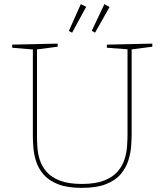

<svg xmlns="http://www.w3.org/2000/svg" viewBox="-20 -903 795 929"><path d="M497 -687 717 -692V-677L610 -663L617 -671V-254Q617 -229 614.5 -195.5Q612 -162 601 -127Q590 -92 565 -61.5Q540 -31 494 -12.5Q448 6 376 6Q305 6 260 -12Q215 -30 190 -59.5Q165 -89 154.5 -123Q144 -157 141.5 -189Q139 -221 139 -245V-671L146 -663L39 -672V-687L259 -692V-677L152 -663L159 -671V-245Q159 -221 161 -190Q163 -159 173 -128Q183 -97 206 -71Q229 -45 270 -29Q311 -13 376 -13Q442 -13 484 -29.5Q526 -46 549.5 -73.5Q573 -101 583 -133.5Q593 -166 595 -197.5Q597 -229 597 -254V-671L604 -664L497 -672ZM440 -745 424 -754 485 -883 510 -869ZM329 -745 313 -753 371 -883 397 -870Z"/></svg>

Font: Bitter Thin Thin
Style: Regular
Weight: 250
Version: Version 2.002